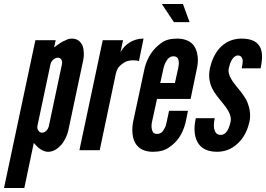

<svg xmlns="http://www.w3.org/2000/svg" viewBox="-20 -747 1323 955"><path d="M156 -547H257L249 -511C270 -527 286 -539 309 -548C318 -553 328 -555 338 -555C366 -555 382 -539 391 -519C398 -498 399 -471 394 -448L320 -99C315 -76 303 -49 287 -29C268 -8 247 8 219 8C200 8 182 -3 169 -14C162 -21 155 -28 148 -36L101 188H0ZM166 -120C163 -104 174 -87 189 -87C204 -87 219 -101 223 -120L288 -427C292 -446 283 -460 268 -460C253 -460 235 -446 231 -427Z M671 -443C663 -446 654 -447 644 -447C628 -447 608 -445 589 -430C566 -414 560 -397 556 -380L476 0H375L491 -547H592L579 -486C582 -493 592 -510 611 -526C630 -541 657 -555 694 -555Z M890 -727 923 -637H845L785 -727ZM915 -196 902 -133C887 -80 864 -43 821 -14C800 1 774 8 741 8C676 8 650 -28 642 -64C637 -87 637 -111 641 -136L700 -411C715 -464 739 -502 782 -533C801 -548 828 -555 861 -555C893 -555 916 -546 932 -533C948 -520 956 -501 960 -484C965 -463 966 -441 961 -414L928 -255H761L735 -136C732 -117 734 -101 741 -89C745 -84 752 -81 761 -81C780 -81 791 -93 798 -108C803 -115 806 -125 808 -136L821 -196ZM777 -334H850L867 -411C871 -432 871 -447 863 -459C859 -464 852 -467 843 -467C824 -467 813 -454 805 -439C801 -432 797 -423 794 -411Z M1182 -407C1185 -420 1188 -436 1187 -449C1184 -461 1179 -471 1163 -471C1150 -471 1140 -461 1133 -449C1125 -437 1121 -420 1118 -407C1114 -390 1120 -372 1129 -356C1138 -340 1150 -324 1163 -309C1180 -288 1200 -264 1211 -237C1222 -209 1228 -178 1221 -142C1213 -107 1198 -70 1171 -42C1144 -13 1108 8 1060 8C999 8 969 -19 956 -54C943 -89 947 -130 954 -159H1048C1045 -144 1042 -123 1045 -107C1049 -90 1057 -76 1078 -76C1107 -76 1120 -110 1127 -142C1134 -175 1109 -208 1084 -239C1065 -262 1047 -283 1034 -310C1022 -337 1016 -367 1024 -407C1031 -439 1045 -476 1070 -505C1095 -533 1130 -554 1178 -555C1238 -556 1266 -534 1277 -505C1288 -476 1283 -438 1276 -407Z"/></svg>

Font: League Gothic Italic
Style: Regular
Weight: 400
Designer: Tyler Finck
Foundry: The League of Moveable Type
Version: Version 1.001;PS 001.001;hotconv 1.0.56;makeotf.lib2.0.21325